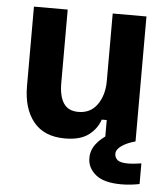

<svg xmlns="http://www.w3.org/2000/svg" viewBox="-50 -545 667 765"><g transform="rotate(5 283.5 -162.5)"><path d="M223.3 12.5Q140 12.5 97.5 -40Q55 -92.5 55 -182.5V-500H190V-205Q190 -154.2 208.3 -125.8Q226.7 -97.5 267.5 -97.5Q316.7 -97.5 343.3 -135.8Q370 -174.2 370 -230V-500H505V0H383.3V-75H363.3Q350.8 -37.5 317.5 -12.5Q284.2 12.5 223.3 12.5ZM462.5 175Q393.3 175 360.4 147.9Q327.5 120.8 327.5 81.7Q327.5 50.8 346.7 25.4Q365.8 0 399.2 -19.2L504.2 -5V0Q470.8 9.2 450 23.8Q429.2 38.3 429.2 55.8Q429.2 70.8 440.4 80.4Q451.7 90 482.5 90Q495.8 90 510.4 88.3Q525 86.7 535.8 85V167.5Q520 170.8 501.2 172.9Q482.5 175 462.5 175Z"/></g></svg>

Font: Familjen Grotesk Variable
Style: Regular
Weight: 400
Designer: Anders Wikstroem, Jonas Baeckman, Matilda Gysing, Kristian Moeller
Foundry: Familjen STHLM AB
Version: Version 2.000